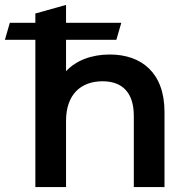

<svg xmlns="http://www.w3.org/2000/svg" viewBox="-60 -762 759 782"><path d="M387 -540C313 -540 250 -516 209 -472V-600H414L434 -669H209V-742L84 -707V-669H-20L-40 -600H84V0H209V-270C209 -377 269 -431 358 -431C438 -431 485 -385 485 -290V0H610V-306C610 -467 515 -540 387 -540Z"/></svg>

Font: Talent
Style: Bold
Weight: 600
Designer: Mike Powis
Version: Version 1.001;hotconv 1.0.109;makeotfexe 2.5.65596